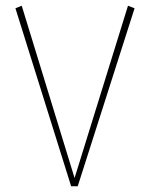

<svg xmlns="http://www.w3.org/2000/svg" viewBox="-20 -651 524 672"><path d="M451 -622 252 1H229L34 -622L56 -631L241 -28L428 -631Z"/></svg>

Font: FiraGO Thin
Style: Italic
Weight: 100
Italic angle: -8°
Designer: bBox Type GmbH
Foundry: bBox Type GmbH
Version: Version 1.001